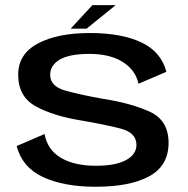

<svg xmlns="http://www.w3.org/2000/svg" viewBox="-20 -725 733 750"><path d="M352.5 4.5Q489.5 4.5 564 -37Q638.5 -78.5 638.5 -167Q638.5 -255.5 564.2 -289Q490 -322.5 382.5 -339Q295 -354.5 235.5 -371Q176 -387.5 176 -433Q176 -470.5 214 -492.5Q252 -514.5 329 -514.5Q409 -514.5 459 -483.2Q509 -452 521 -398L630 -444.5Q609.5 -523 532 -559.5Q454.5 -596 331 -596Q204.5 -596 127.8 -555Q51 -514 51 -433Q51 -347 120.5 -309.2Q190 -271.5 296.5 -254.5Q387.5 -239 450.2 -223Q513 -207 513 -159Q513 -122 472.5 -99.8Q432 -77.5 354.5 -77.5Q270.5 -77.5 218 -108.5Q165.5 -139.5 154 -201.5L45 -154.5Q67.5 -70 149.2 -32.8Q231 4.5 352.5 4.5ZM256 -613H318L432 -705H341Z"/></svg>

Font: Anybody SemiExpanded Medium
Style: Regular
Weight: 500
Width: 6
Version: Version 1.113;gftools[0.9.25]